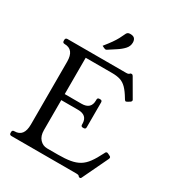

<svg xmlns="http://www.w3.org/2000/svg" viewBox="-206 -995 1037 1131"><g transform="rotate(30 312.0 -429.5)"><path d="M599 -188Q610 -183 604 -170L521 4Q518 12 511 12Q508 12 503 9L499 4Q496 2 492.5 1Q489 0 481 0H40Q26 0 26 -13V-20Q26 -33 40 -33H41Q105 -33 105 -116V-543Q105 -626 40 -626Q26 -626 26 -640V-646Q26 -660 40 -660H440Q452 -660 457 -664L462 -669Q464 -671 470 -671Q477 -671 481 -664L550 -545Q553 -541 553 -537Q553 -531 546 -526L531 -517Q524 -513 521 -513Q516 -513 511 -521L508 -526Q486 -563 466.5 -583Q447 -603 424 -610.5Q401 -618 367 -618H188V-371H302Q334 -371 350 -386Q366 -401 366 -430V-436Q366 -449 379 -449H385Q398 -449 398 -436V-266Q398 -253 385 -253H379Q366 -253 366 -266V-271Q366 -330 302 -330H188V-126Q188 -86 208.5 -64Q229 -42 258 -42H333Q381 -42 415.5 -48Q450 -54 475 -69Q500 -84 520.5 -112Q541 -140 563 -184L566 -190Q568 -195 573 -197Q578 -199 585 -195ZM239 -729Q264 -760 278 -780Q292 -800 301.5 -817.5Q311 -835 322 -859Q326 -866 332 -868.5Q338 -871 346 -871Q367 -871 375.5 -861Q384 -851 384 -834Q384 -809 366 -789.5Q348 -770 322 -753.5Q296 -737 272 -721Q270 -720 267.5 -719Q265 -718 263 -719Q259 -719 249 -724Z"/></g></svg>

Font: Young Serif Light
Style: Regular
Weight: 300
Designer: Bastien Sozeau
Foundry: NBR — Bastien Sozeau
Version: Version 5.001